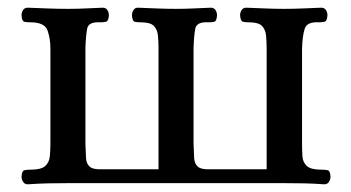

<svg xmlns="http://www.w3.org/2000/svg" viewBox="-20 -476 913 499"><path d="M52 3Q44 3 40 -3.5Q36 -10 36 -17Q37 -32 43 -33.5Q49 -35 59 -35Q87 -35 97.5 -44.5Q108 -54 109.5 -70Q111 -86 111 -103V-350Q111 -376 103.5 -397Q96 -418 59 -418Q49 -418 43 -419.5Q37 -421 36 -436Q36 -444 40 -450Q44 -456 52 -456Q81 -455 105 -454Q129 -453 156 -453Q182 -453 200.5 -454Q219 -455 247 -456Q255 -456 259 -450Q263 -444 263 -436Q262 -421 255.5 -419.5Q249 -418 241 -418Q210 -420 206.5 -401.5Q203 -383 202 -350V-104Q203 -82 203.5 -66.5Q204 -51 213 -43Q222 -35 246 -36H392V-350Q392 -368 390.5 -383.5Q389 -399 380 -408.5Q371 -418 346 -418Q336 -418 330 -419.5Q324 -421 323 -436Q323 -444 327 -450Q331 -456 338 -456Q367 -455 388.5 -454Q410 -453 437 -453Q463 -453 481.5 -454Q500 -455 528 -456Q536 -456 540 -450Q544 -444 544 -436Q543 -421 537 -419.5Q531 -418 522 -418Q491 -420 487.5 -401.5Q484 -383 483 -350V-104Q484 -82 484.5 -66.5Q485 -51 494 -43Q503 -35 527 -36H673V-350Q673 -368 671.5 -383.5Q670 -399 661 -408.5Q652 -418 627 -418Q618 -418 611.5 -419.5Q605 -421 604 -436Q604 -444 608 -450Q612 -456 620 -456Q649 -455 670.5 -454Q692 -453 718 -453Q744 -453 765.5 -454Q787 -455 815 -456Q823 -456 827 -450Q831 -444 831 -436Q830 -421 823.5 -419.5Q817 -418 809 -418Q778 -420 772 -401.5Q766 -383 765 -350V-103Q765 -86 766 -70Q767 -54 777.5 -44.5Q788 -35 816 -35Q826 -35 832 -33.5Q838 -32 839 -17Q839 -10 835 -3.5Q831 3 823 3Q795 1 770.5 0.5Q746 0 720 0H156Q129 0 105 0.5Q81 1 52 3Z"/></svg>

Font: Alice
Style: Regular
Weight: 400
Designer: Ksenia Yerulevich
Foundry: Cyreal (http://www.cyreal.org/)
Version: Version 2.003; ttfautohint (v1.8.3)